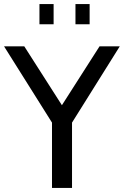

<svg xmlns="http://www.w3.org/2000/svg" viewBox="-23 -929 612 949"><path d="M569 -700 333 -323V0H234V-323L-3 -700H97L283 -409L469 -700ZM420 -809H350V-909H420ZM242 -809H172V-909H242Z"/></svg>

Font: Cabin
Style: Regular
Weight: 400
Designer: Pablo Impallari
Foundry: Pablo Impallari
Version: Version 1.007